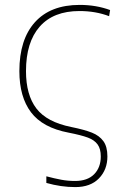

<svg xmlns="http://www.w3.org/2000/svg" viewBox="-20 -558 510 783"><path d="M169 188V161Q203 170 230 175Q257 180 286 180Q337 180 364 152.5Q391 125 391 80Q391 49 378 31Q365 13 338 3Q311 -7 260 -17Q154 -37 106.5 -100Q59 -163 59 -268Q59 -397 122.5 -467.5Q186 -538 305 -538Q372 -538 429 -517L425 -492Q370 -513 304 -513Q198 -513 142 -449.5Q86 -386 86 -268Q86 -171 128.5 -115.5Q171 -60 271 -40Q325 -29 355 -17Q385 -5 401.5 17.5Q418 40 418 80Q418 134 383.5 169.5Q349 205 287 205Q229 205 169 188Z"/></svg>

Font: Noto Sans UI Thin
Style: Regular
Weight: 250
Designer: Monotype Design Team
Foundry: Monotype Imaging Inc.
Version: Version 1.001